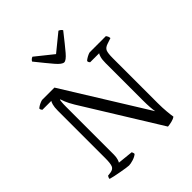

<svg xmlns="http://www.w3.org/2000/svg" viewBox="-254 -1100 1253 1253"><g transform="rotate(-45 372.0 -474.0)"><path d="M204 0Q197 0 177 -3Q157 -6 132.5 -10.5Q108 -15 86 -19.5Q64 -24 52 -28Q52 -35 55 -41Q58 -47 60 -50L85 -53Q112 -57 120 -76Q128 -95 128 -143V-582Q128 -614 133.5 -633.5Q139 -653 144 -657H61Q59 -660 56 -664Q53 -668 52 -676Q57 -682 68 -688.5Q79 -695 90.5 -699.5Q102 -704 107 -704H219L575 -130Q572 -147 570 -173.5Q568 -200 568 -241V-580Q568 -613 573.5 -632Q579 -651 584 -656H501Q498 -659 495.5 -662.5Q493 -666 492 -675Q496 -680 507 -687Q518 -694 529.5 -699Q541 -704 546 -704H694Q698 -699 701.5 -692Q705 -685 706 -674L667 -661Q639 -652 631.5 -633.5Q624 -615 624 -570V-155Q624 -112 627.5 -74.5Q631 -37 634 -21Q621 -11 599.5 -6Q578 -1 563 0L234 -532Q212 -569 202.5 -593Q193 -617 192 -622H188Q187 -616 185.5 -602Q184 -588 184 -562V-120Q184 -98 179 -81.5Q174 -65 170 -60L277 -49Q278 -47 280.5 -41.5Q283 -36 283 -28Q268 -15 243.5 -7.5Q219 0 204 0ZM381 -775Q362 -775 329 -813.5Q296 -852 236 -927Q238 -932 244.5 -938.5Q251 -945 260 -948L381 -851L500 -948Q519 -940 524 -928Q462 -849 430.5 -812Q399 -775 381 -775Z"/></g></svg>

Font: Texturina ExtraLight
Style: Regular
Weight: 200
Designer: Guillermo Torres Carreño
Foundry: Omnibus-Type
Version: Version 1.002; ttfautohint (v1.8.3)